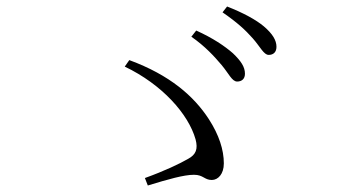

<svg xmlns="http://www.w3.org/2000/svg" viewBox="-20 -728 1040 591"><path d="M662 -528C684 -502 694 -477 710 -477C724 -477 734 -485 734 -501C734 -522 722 -540 697 -564C672 -586 635 -611 584 -634L569 -615C612 -585 640 -554 662 -528ZM758 -610C781 -584 792 -559 807 -559C821 -559 831 -567 831 -584C831 -604 819 -624 792 -647C768 -667 730 -688 679 -708L665 -690C710 -659 735 -636 758 -610ZM426 -180 435 -157C497 -176 546 -190 577 -190C606 -190 609 -174 632 -174C651 -174 669 -192 669 -225C669 -267 654 -313 623 -361C577 -432 503 -497 378 -543L364 -523C479 -468 560 -377 582 -299C590 -269 583 -252 559 -239C533 -224 487 -202 426 -180Z"/></svg>

Font: Noto Serif HK Light
Style: Regular
Weight: 300
Designer: Ryoko NISHIZUKA 西塚涼子 (kana & ideographs); Frank Grießhammer (Latin, Greek & Cyrillic); Wenlong ZHANG 张文龙 (bopomofo); San
Foundry: Adobe
Version: Version 2.001;hotconv 1.1.0;makeotfexe 2.6.0